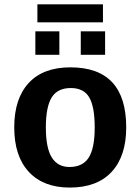

<svg xmlns="http://www.w3.org/2000/svg" viewBox="-20 -845 640 875"><path d="M555.2 -264.6Q555.2 -133.3 488.8 -61.8Q422.4 9.8 297.9 9.8Q177.7 9.8 111.3 -61.8Q44.9 -133.3 44.9 -264.6Q44.9 -395.5 110.8 -466.8Q176.8 -538.1 300.8 -538.1Q555.2 -538.1 555.2 -264.6ZM411.6 -264.6Q411.6 -358.4 386.7 -401.1Q361.8 -443.8 302.7 -443.8Q242.2 -443.8 215.6 -400.9Q189 -357.9 189 -264.6Q189 -170.4 216.1 -127.2Q243.2 -84 296.4 -84Q356.9 -84 384.3 -126.7Q411.6 -169.4 411.6 -264.6ZM348.1 -595.2V-702.1H459V-595.2ZM141.1 -595.2V-702.1H250.5V-595.2ZM150.4 -825.2H449.2V-743.2H150.4Z"/></svg>

Font: Liberation Mono
Style: Bold
Weight: 700
Monospace: yes
Designer: Steve Matteson
Foundry: Ascender Corporation
Version: Version 2.1.5